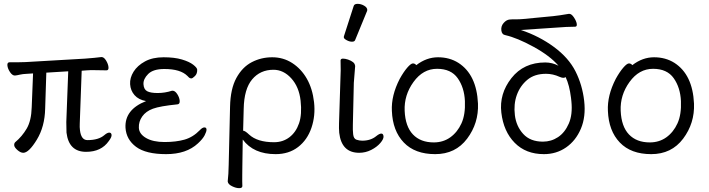

<svg xmlns="http://www.w3.org/2000/svg" viewBox="-20 -784 3691 999"><path d="M396 -107Q402 -55 435 -55Q493 -55 523 -81Q538 -94 548.5 -94Q559 -94 560.5 -82.5Q562 -71 546 -50Q507 6 428 6Q338 6 326 -94Q325 -109 325 -149L335 -413L221 -406L215 -219Q213 -125 171.5 -57Q130 11 101 11Q87 11 71 -3Q55 -17 54 -27.5Q53 -38 59 -44Q95 -74 119 -115Q143 -156 145 -226L152 -402L121 -400Q97 -399 83 -395.5Q69 -392 58 -391H57Q44 -391 32 -409Q20 -427 18.5 -443.5Q17 -460 30 -460H73Q99 -460 113 -461L423 -479Q446 -481 470 -483Q494 -485 506 -487H509Q521 -487 532 -469Q543 -451 544.5 -434.5Q546 -418 534 -418L470 -419Q460 -419 450 -419Q440 -419 431 -418L405 -416L395 -141Q394 -122 396 -107Z M875 -312H878Q891 -312 902.5 -294Q914 -276 915 -259Q916 -242 903 -241Q813 -232 776 -218.5Q739 -205 720 -178Q701 -151 702.5 -119Q704 -87 740 -66Q776 -45 836 -45Q896 -45 940 -57.5Q984 -70 1020 -107Q1033 -121 1043.5 -121Q1054 -121 1054.5 -110.5Q1055 -100 1045 -80.5Q1035 -61 1010 -38Q950 18 844.5 18Q739 18 688 -20Q637 -58 633 -119Q628 -214 740 -258Q701 -265 680 -289Q659 -313 657 -346Q655 -379 675 -411Q695 -443 734.5 -464.5Q774 -486 831 -486Q888 -486 926.5 -474.5Q965 -463 985 -447.5Q1005 -432 1006 -422Q1007 -401 994.5 -388.5Q982 -376 975.5 -376Q969 -376 964 -380L955 -389Q919 -425 835 -425Q777 -425 751 -399Q725 -373 726.5 -346Q728 -319 745.5 -309.5Q763 -300 800.5 -300Q838 -300 875 -312Z M1414 18Q1299 18 1243 -58L1241 79Q1241 88 1240.5 126.5Q1240 165 1241 184Q1241 195 1224.5 195Q1208 195 1187.5 185Q1167 175 1165 161V158Q1169 125 1170 71L1177 -229Q1179 -322 1210 -378.5Q1241 -435 1290 -460.5Q1339 -486 1396.5 -486Q1454 -486 1500.5 -456Q1547 -426 1576.5 -374.5Q1606 -323 1614 -252.5Q1622 -182 1600.5 -119Q1579 -56 1531 -19Q1483 18 1414 18ZM1245 -104Q1255 -104 1276 -84Q1319 -44 1406 -44Q1452 -44 1486 -70Q1520 -96 1536 -142.5Q1552 -189 1544 -260.5Q1536 -332 1495.5 -376.5Q1455 -421 1403 -421Q1334 -421 1292 -371Q1250 -321 1248 -218Z M1820 -752Q1823 -764 1840.5 -764Q1858 -764 1874.5 -754.5Q1891 -745 1891 -732Q1891 -729 1890 -727L1828 -576Q1825 -567 1811.5 -567Q1798 -567 1783.5 -575Q1769 -583 1769 -589.5Q1769 -596 1770 -597ZM1751 -364Q1754 -419 1752 -470Q1753 -479 1764.5 -479Q1776 -479 1791 -474Q1825 -462 1827 -444L1828 -441L1821 -353L1816 -135Q1815 -109 1817.5 -85.5Q1820 -62 1835 -57Q1850 -52 1865 -52Q1909 -52 1938 -76Q1954 -89 1964 -89Q1974 -89 1975.5 -75Q1977 -61 1959 -40Q1941 -19 1911.5 -4Q1882 11 1849 11Q1757 11 1745 -93Q1743 -117 1744 -143Z M2146 -445Q2199 -486 2259 -486Q2319 -486 2365 -457Q2460 -396 2467 -245Q2471 -143 2410.5 -62.5Q2350 18 2244.5 18Q2139 18 2081 -42.5Q2023 -103 2019 -207Q2015 -287 2060 -374Q2080 -410 2099 -432Q2118 -454 2128.5 -454Q2139 -454 2146 -445ZM2237 -43Q2286 -43 2323 -69.5Q2360 -96 2381 -142Q2402 -188 2399 -258Q2396 -328 2361.5 -377Q2327 -426 2254 -426Q2181 -426 2131.5 -357.5Q2082 -289 2085.5 -207.5Q2089 -126 2128.5 -84.5Q2168 -43 2237 -43Z M2942 -712Q2954 -712 2966.5 -693Q2979 -674 2981 -659.5Q2983 -645 2972 -645Q2931 -645 2869 -640L2690 -628Q2786 -596 2862.5 -539.5Q2939 -483 2974.5 -412.5Q3010 -342 3019.5 -259.5Q3029 -177 3002.5 -114.5Q2976 -52 2925.5 -17Q2875 18 2810 18Q2716 18 2658 -41Q2600 -100 2588.5 -198Q2577 -296 2641 -377.5Q2705 -459 2817 -459Q2853 -459 2886 -442Q2841 -494 2756 -540.5Q2671 -587 2610 -601Q2591 -604 2588.5 -626Q2586 -648 2600.5 -664.5Q2615 -681 2632 -682.5Q2649 -684 2664 -683.5Q2679 -683 2701 -685L2858 -700Q2888 -703 2940 -712ZM2951 -275Q2943 -341 2923 -383Q2918 -379 2911 -379Q2904 -379 2892 -384Q2857 -400 2821 -400Q2761 -400 2723.5 -368.5Q2686 -337 2669 -289.5Q2652 -242 2659 -184.5Q2666 -127 2702.5 -87Q2739 -47 2805 -47Q2848 -47 2883.5 -70.5Q2919 -94 2939.5 -141Q2960 -188 2953 -257Z M3270 -445Q3323 -486 3383 -486Q3443 -486 3489 -457Q3584 -396 3591 -245Q3595 -143 3534.5 -62.5Q3474 18 3368.5 18Q3263 18 3205 -42.5Q3147 -103 3143 -207Q3139 -287 3184 -374Q3204 -410 3223 -432Q3242 -454 3252.5 -454Q3263 -454 3270 -445ZM3361 -43Q3410 -43 3447 -69.5Q3484 -96 3505 -142Q3526 -188 3523 -258Q3520 -328 3485.5 -377Q3451 -426 3378 -426Q3305 -426 3255.5 -357.5Q3206 -289 3209.5 -207.5Q3213 -126 3252.5 -84.5Q3292 -43 3361 -43Z"/></svg>

Font: LXGW WenKai
Style: Regular
Weight: 400
Designer: LXGW / Fontworks Inc.
Foundry: LXGW / Fontworks Inc.
Version: Version 1.520; June 14, 2025